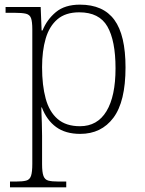

<svg xmlns="http://www.w3.org/2000/svg" viewBox="-20 -566 622 826"><path d="M23 240V215H49Q77 215 92.5 211Q108 207 113.5 190.5Q119 174 119 139V-439Q119 -473 113.5 -488Q108 -503 91.5 -507Q75 -511 41 -511H4V-536H155L159 -435H163Q182 -482 220.5 -514Q259 -546 324 -546Q424 -546 472 -480.5Q520 -415 520 -276Q520 -129 468 -59.5Q416 10 325 10Q262 10 221.5 -19.5Q181 -49 160 -104H158Q158 -94 158.5 -77.5Q159 -61 160 -37.5Q161 -14 161 18V140Q161 175 167 191Q173 207 188 211Q203 215 231 215H265V240ZM324 -23Q399 -23 438 -87.5Q477 -152 477 -272Q477 -391 442 -452Q407 -513 321 -513Q262 -513 227 -483Q192 -453 176.5 -400Q161 -347 161 -277Q161 -199 176.5 -142Q192 -85 228 -54Q264 -23 324 -23Z"/></svg>

Font: Noto Serif Kannada ExtraLight
Style: Regular
Weight: 250
Version: Version 2.003